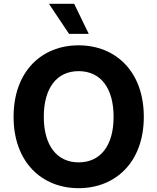

<svg xmlns="http://www.w3.org/2000/svg" viewBox="-20 -974 823 1004"><path d="M391 10C584 10 732 -126 732 -363C732 -601 584 -737 391 -737C198 -737 51 -601 51 -363C51 -127 198 10 391 10ZM209 -363C209 -514 277 -602 391 -602C506 -602 574 -514 574 -363C574 -213 506 -125 391 -125C277 -125 209 -214 209 -363ZM236 -954 341 -797H444L368 -954Z"/></svg>

Font: Wafeq
Style: Bold
Weight: 700
Designer: Rasmus Andersson & Azza Alameddine
Foundry: Google & TypeTogether
Version: Version 3.000;FEAKit 1.0